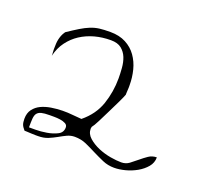

<svg xmlns="http://www.w3.org/2000/svg" viewBox="-63 -477 443 418"><g transform="rotate(20 158.5 -267.5)"><path d="M133.8 -164.5Q124.6 -164.5 116.1 -160.5Q107.5 -156.4 99 -151.5Q90.5 -146.7 80.7 -142.6Q70.8 -138.5 57.7 -138.5H51.1Q47.2 -138.5 42 -138.8Q36.7 -139 32.4 -139.3Q28.2 -139.5 26.2 -139.5Q23.6 -142.6 21.6 -145.4Q19.6 -148.2 18.7 -151Q17.7 -153.8 17.4 -157.1Q17 -160.5 17 -164Q17 -177.3 23.6 -186Q30.1 -194.6 40.3 -199.5Q50.5 -204.3 63.3 -206.4Q76.1 -208.4 88.9 -208.7Q101.6 -208.9 113.4 -207.6Q125.3 -206.4 133.8 -205.9Q160 -227.3 169.9 -256.4Q179.7 -285.5 179.7 -316.6Q179.7 -327.3 178.7 -340.3Q177.7 -353.3 173.5 -364Q169.2 -374.7 160.4 -381.9Q151.5 -389 135.8 -389Q116.1 -389 98.4 -384.2Q80.7 -379.3 66.2 -369.9Q51.8 -360.5 41.3 -346.4Q30.8 -332.4 26.2 -313V-316.6Q26.2 -318.6 25.9 -321.4Q25.6 -324.2 25.6 -326.3V-329.8Q25.6 -336 25.9 -341.1Q26.2 -346.2 27.2 -350.8Q28.2 -355.4 30.1 -360.5Q32.1 -365.6 36 -371.2Q51.1 -381.4 62 -388Q72.8 -394.6 82.9 -398.7Q93.1 -402.8 103.3 -404.1Q113.4 -405.4 128.5 -405.4Q149.5 -405.4 164.6 -397.4Q179.7 -389.5 189.2 -376Q198.7 -362.5 203 -345.7Q207.3 -328.8 207.3 -311V-304.8Q207.3 -301.3 206.9 -297.4Q206.6 -293.6 206.6 -291.3Q206.6 -289 206.6 -288.5Q204.6 -282.9 198.4 -269.9Q192.2 -256.9 184.9 -242.3Q177.7 -227.8 171.2 -214.8Q164.6 -201.8 160.7 -197.2Q160.7 -196.7 160.4 -194.9Q160 -193.1 160 -193.1Q160 -180.9 169.9 -172.2Q179.7 -163.5 193.5 -157.6Q207.3 -151.8 222 -149.2Q236.8 -146.7 247.3 -146.7Q257.8 -146.7 265.6 -152.5Q273.5 -158.4 281.7 -165.3Q289.9 -172.2 298.1 -177.8Q306.3 -183.4 316.8 -183.4Q316.8 -170.7 308.6 -161Q300.4 -151.3 288.3 -144.4Q276.1 -137.5 262.4 -133.9Q248.6 -130.3 236.8 -130.3Q222.3 -130.3 209.9 -135.7Q197.4 -141.1 184.9 -147.4Q172.5 -153.8 160.4 -159.2Q148.2 -164.5 133.8 -164.5ZM66.2 -190Q53.8 -190 47.2 -188.3Q40.6 -186.5 37.4 -182.4Q34.1 -178.3 33.4 -170.1Q32.8 -162 32.8 -149.7H47.9Q59.7 -149.7 73.4 -152Q87.2 -154.3 97.7 -159.7Q108.2 -165 108.2 -176.8Q108.2 -182.4 103 -185.2Q97.7 -188 90.5 -189Q83.3 -190 76.7 -190Z"/></g></svg>

Font: The Girl Next Door
Style: Regular
Weight: 400
Designer: Kimberly Geswein
Foundry: Kimberly Geswein
Version: Version 1.002 2010